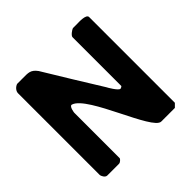

<svg xmlns="http://www.w3.org/2000/svg" viewBox="-175 -881 1056 1056"><g transform="rotate(-45 353.0 -353.5)"><path d="M476 -286C461 -286 428 -344 427 -347C396 -396 256 -624 227 -673C200 -710 179 -707 137 -707H93C77 -702 60 -685 60 -667V-33C60 -22 72 0 87 0H180C187 0 203 -13 203 -20V-373C203 -374 208 -414 223 -414C224 -414 226 -413 227 -413C320 -382 441 0 507 0H613L633 -20V-687C633 -711 570 -707 563 -707H527C517 -704 490 -685 490 -673V-293C489 -292 481 -286 476 -286Z"/></g></svg>

Font: Asimov Print
Style: C
Weight: 500
Designer: Google
Version: Version 2.000980: 2014